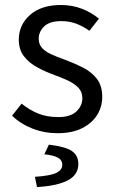

<svg xmlns="http://www.w3.org/2000/svg" viewBox="-20 -518 459 764"><path d="M209.5 12Q155.8 12 108.6 -6.6Q61.4 -25.1 28.1 -57.7L66 -105.6Q97.8 -79.9 132.4 -66Q167 -52.1 212.2 -52.1Q260.1 -52.1 283.9 -74.4Q307.7 -96.8 307.7 -127.6Q307.7 -152.6 291.6 -169.2Q275.5 -185.7 250.6 -197.4Q225.6 -209 198 -219Q161.8 -232 129 -249.6Q96.2 -267.3 75.5 -293.7Q54.8 -320.2 54.8 -360.1Q54.8 -418.9 99.4 -458.5Q144 -498.1 222.5 -498.1Q268.1 -498.1 306.9 -482.8Q345.7 -467.4 373.6 -443.5L335.8 -395.5Q310.3 -413.6 283.3 -423.8Q256.3 -434 223.5 -434Q177.4 -434 155.7 -412.8Q134 -391.6 134 -364.3Q134 -341.9 147.2 -327.3Q160.4 -312.7 183.7 -302Q207 -291.4 237.1 -280.7Q275.1 -266.8 309.5 -249.5Q344 -232.1 365.4 -204.5Q386.8 -176.9 386.8 -132.5Q386.8 -93.1 366.4 -60.3Q346 -27.6 306.4 -7.8Q266.8 12 209.5 12ZM127.2 226.3 119 185.6Q181.6 181.3 204.7 169.7Q227.8 158 227.8 138.2Q227.8 118.6 209.6 108.9Q191.3 99.1 156.4 96.1L174.5 57.6Q240.3 65.5 266 83Q291.7 100.5 291.7 134.7Q291.7 178 249.1 200Q206.6 222 127.2 226.3Z"/></svg>

Font: Source Sans 3 Variable
Style: Regular
Weight: 200
Designer: Paul D. Hunt
Foundry: Adobe Systems Incorporated
Version: Version 3.026